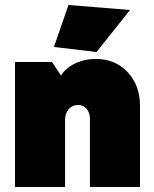

<svg xmlns="http://www.w3.org/2000/svg" viewBox="-20 -748 616 768"><path d="M40 0V-500H188L224.1 -445.8Q242.2 -475.6 280 -493.9Q317.9 -512.2 363.8 -512.2Q440.9 -512.2 490.5 -459.5Q540 -406.7 540 -324.2V0H339.8V-272Q339.8 -296.9 326.4 -312.5Q313 -328.1 292 -328.1Q269.5 -328.1 254.9 -311.3Q240.2 -294.4 240.2 -268.1V0ZM195.8 -560.1 253.9 -728 500 -708 366.2 -540Z"/></svg>

Font: Apfel Grotezk Satt
Style: Regular
Weight: 900
Designer: Luigi Gorlero
Foundry: © 2023, Luigi Gorlero & Collletttivo
Version: Version 2.000;Glyphs 3.2 (3217)